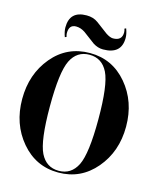

<svg xmlns="http://www.w3.org/2000/svg" viewBox="-126 -951 867 1046"><g transform="rotate(15 307.5 -428.5)"><path d="M296.4 -842.8Q296.4 -842.8 361.8 -793.9Q385.7 -778.3 401.9 -778.3Q452.6 -778.3 452.6 -825.2Q452.6 -835 448.7 -845.7L457.5 -849.6Q468.3 -821.3 468.3 -797.9Q468.3 -706.1 364.7 -706.1Q335.4 -706.1 308.1 -723.6L242.7 -772.5Q217.8 -789.1 191.9 -789.1Q151.9 -789.1 151.9 -741.2Q151.9 -732.4 155.8 -720.7L147 -716.8Q136.2 -746.1 136.2 -769.5Q136.2 -862.3 231.9 -862.3Q270 -862.3 296.4 -842.8ZM302.7 -668.9Q429.7 -668.9 512.7 -570.8Q595.7 -472.7 595.7 -332Q595.7 -191.4 512.7 -93.3Q429.7 4.9 302.7 4.9Q175.8 4.9 92.8 -93.3Q9.8 -191.4 9.8 -332Q9.8 -472.7 91.8 -570.8Q173.8 -668.9 302.7 -668.9ZM199.2 -592.8Q166 -525.4 166 -332Q166 -138.7 199.2 -71.3Q232.4 -4.9 302.7 -4.9Q373 -4.9 406.2 -71.3Q439.5 -138.7 439.5 -332Q439.5 -525.4 406.2 -592.8Q373 -659.2 302.7 -659.2Q232.4 -659.2 199.2 -592.8Z"/></g></svg>

Font: spinwerad
Style: Bold
Weight: 700
Width: 7
Version: Version 0.3